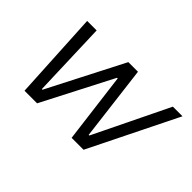

<svg xmlns="http://www.w3.org/2000/svg" viewBox="-79 -787 1058 1058"><g transform="rotate(45 450.0 -258.0)"><path d="M197 -516 212 -74H217L444 -516H519L573 -78H578L791 -516H866L611 0H518L466 -411H461L249 0H151L123 -516Z"/></g></svg>

Font: iA Writer Duo S
Style: Italic
Weight: 400
Italic angle: -9.5°
Designer: Mike Abbink, Paul van der Laan, Pieter van Rosmalen, Oliver Reichenstein
Foundry: Bold Monday and Information Architects Inc.
Version: Version 2.000